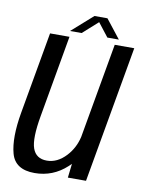

<svg xmlns="http://www.w3.org/2000/svg" viewBox="-81 -759 617 823"><g transform="rotate(10 227.5 -348.0)"><path d="M271 0 278 -61Q272 -55 266 -49.5Q206.5 5.5 126.5 5.5Q42 5.5 24 -60.8Q6 -127 25.5 -238.5L88.5 -595.5H173L110.5 -240Q92.5 -139 107.2 -97.5Q122 -56 169 -56Q215 -56 252.5 -96.5Q285.5 -132 297 -181.5L370 -595.5H455L350 0ZM171 -620.5 263 -702H319.5L383.5 -620.5H333.5L287.5 -679.5L221.5 -620.5Z"/></g></svg>

Font: Anybody
Style: Italic
Weight: 400
Italic angle: -10°
Designer: Tyler Finck
Foundry: Etcetera Type Company
Version: Version 1.010; ttfautohint (v1.8.3) -l 8 -r 50 -G 200 -x 14 